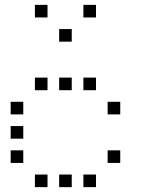

<svg xmlns="http://www.w3.org/2000/svg" viewBox="-20 -796 640 792"><path d="M125 -776Q124 -776 124 -776Q124 -776 124 -775V-725Q124 -724 124 -724Q124 -724 125 -724H175Q176 -724 176 -724Q176 -724 176 -725V-775Q176 -776 176 -776Q176 -776 175 -776ZM325 -776Q324 -776 324 -776Q324 -776 324 -775V-725Q324 -724 324 -724Q324 -724 325 -724H375Q376 -724 376 -724Q376 -724 376 -725V-775Q376 -776 376 -776Q376 -776 375 -776ZM225 -676Q224 -676 224 -676Q224 -676 224 -675V-625Q224 -624 224 -624Q224 -624 225 -624H275Q276 -624 276 -624Q276 -624 276 -625V-675Q276 -676 276 -676Q276 -676 275 -676ZM125 -476Q124 -476 124 -476Q124 -476 124 -475V-425Q124 -424 124 -424Q124 -424 125 -424H175Q176 -424 176 -424Q176 -424 176 -425V-475Q176 -476 176 -476Q176 -476 175 -476ZM225 -476Q224 -476 224 -476Q224 -476 224 -475V-425Q224 -424 224 -424Q224 -424 225 -424H275Q276 -424 276 -424Q276 -424 276 -425V-475Q276 -476 276 -476Q276 -476 275 -476ZM325 -476Q324 -476 324 -476Q324 -476 324 -475V-425Q324 -424 324 -424Q324 -424 325 -424H375Q376 -424 376 -424Q376 -424 376 -425V-475Q376 -476 376 -476Q376 -476 375 -476ZM25 -376Q24 -376 24 -376Q24 -376 24 -375V-325Q24 -324 24 -324Q24 -324 25 -324H75Q76 -324 76 -324Q76 -324 76 -325V-375Q76 -376 76 -376Q76 -376 75 -376ZM425 -376Q424 -376 424 -376Q424 -376 424 -375V-325Q424 -324 424 -324Q424 -324 425 -324H475Q476 -324 476 -324Q476 -324 476 -325V-375Q476 -376 476 -376Q476 -376 475 -376ZM25 -276Q24 -276 24 -276Q24 -276 24 -275V-225Q24 -224 24 -224Q24 -224 25 -224H75Q76 -224 76 -224Q76 -224 76 -225V-275Q76 -276 76 -276Q76 -276 75 -276ZM25 -176Q24 -176 24 -176Q24 -176 24 -175V-125Q24 -124 24 -124Q24 -124 25 -124H75Q76 -124 76 -124Q76 -124 76 -125V-175Q76 -176 76 -176Q76 -176 75 -176ZM425 -176Q424 -176 424 -176Q424 -176 424 -175V-125Q424 -124 424 -124Q424 -124 425 -124H475Q476 -124 476 -124Q476 -124 476 -125V-175Q476 -176 476 -176Q476 -176 475 -176ZM125 -76Q124 -76 124 -76Q124 -76 124 -75V-25Q124 -24 124 -24Q124 -24 125 -24H175Q176 -24 176 -24Q176 -24 176 -25V-75Q176 -76 176 -76Q176 -76 175 -76ZM225 -76Q224 -76 224 -76Q224 -76 224 -75V-25Q224 -24 224 -24Q224 -24 225 -24H275Q276 -24 276 -24Q276 -24 276 -25V-75Q276 -76 276 -76Q276 -76 275 -76ZM325 -76Q324 -76 324 -76Q324 -76 324 -75V-25Q324 -24 324 -24Q324 -24 325 -24H375Q376 -24 376 -24Q376 -24 376 -25V-75Q376 -76 376 -76Q376 -76 375 -76Z"/></svg>

Font: Doto
Style: Regular
Weight: 400
Monospace: yes
Version: Version 1.000